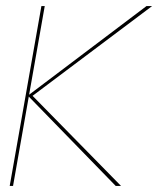

<svg xmlns="http://www.w3.org/2000/svg" viewBox="-20 -613 522 633"><path d="M12 0H23L127.5 -593H116.5ZM71 -297 84 -294.5 481.5 -593H463ZM361.5 0H379L85 -299.5L72 -297.5Z"/></svg>

Font: Anybody Thin
Style: Italic
Weight: 100
Italic angle: -10°
Designer: Tyler Finck
Foundry: Etcetera Type Company
Version: Version 1.114;gftools[0.9.25]